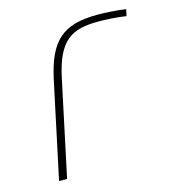

<svg xmlns="http://www.w3.org/2000/svg" viewBox="-83 -578 581 648"><g transform="rotate(-15 207.0 -254.5)"><path d="M313 -486C336 -486 377 -484 409 -479L414 -502C380 -507 341 -509 315 -509C193 -509 144 -464 116 -334L45 0H73L144 -334C171 -461 220 -486 313 -486Z"/></g></svg>

Font: LT Wave Thin
Style: Italic
Weight: 100
Designer: Daniel Lyons
Version: Version 2.5 (Glyphs App)